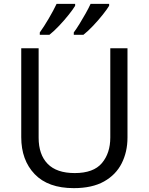

<svg xmlns="http://www.w3.org/2000/svg" viewBox="-20 -964 771 994"><path d="M640 -252Q640 -178 610 -118.5Q580 -59 518.5 -24.5Q457 10 362 10Q229 10 159.5 -62.5Q90 -135 90 -254V-714H180V-251Q180 -164 226.5 -116Q273 -68 367 -68Q464 -68 507.5 -119.5Q551 -171 551 -252V-714H640ZM545 -934Q535 -917 512 -888Q489 -859 462 -830.5Q435 -802 412 -784H362V-796Q376 -815 392 -841Q408 -867 423.5 -894.5Q439 -922 449 -944H545ZM369 -934Q359 -917 336 -888Q313 -859 286 -830.5Q259 -802 236 -784H186V-796Q207 -825 232 -867.5Q257 -910 273 -944H369Z"/></svg>

Font: Noto Sans Cypro Minoan
Style: Regular
Weight: 400
Designer: David Williams
Foundry: David Williams
Version: Version 1.503; ttfautohint (v1.8.4.7-5d5b)